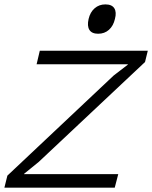

<svg xmlns="http://www.w3.org/2000/svg" viewBox="-30 -862 699 882"><path d="M513.2 -62 497.1 0H-9.8L3.9 -55.2L492.2 -515.1L557.1 -564.9V-566.9H138.2L152.8 -628.9H648.9L636.2 -577.1L147.9 -118.2L81.1 -64L80.1 -62ZM498 -774.9Q490.7 -743.2 470.5 -725.1Q450.2 -707 420.9 -707Q391.6 -707 380.6 -724.9Q369.6 -742.7 377 -774.9Q384.3 -806.2 404.8 -824Q425.3 -841.8 454.1 -841.8Q483.9 -841.8 495.1 -824Q506.3 -806.2 498 -774.9Z"/></svg>

Font: Sinkin Sans 300 Light Italic
Style: Regular
Weight: 300
Italic angle: -112°
Designer: Keith Bates
Foundry: K-Type
Version: Sinkin Sans (version 1.0)  by Keith Bates   •   © 2014   www